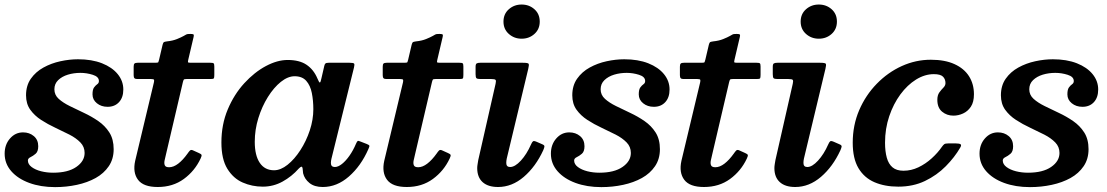

<svg xmlns="http://www.w3.org/2000/svg" viewBox="-23 -790 4762 826"><path d="M341 -132Q341 -96.5 305.2 -71.8Q269.5 -47 205.5 -47Q178.5 -47 153.8 -53.2Q129 -59.5 113 -71.5Q97 -83.5 97 -99.5Q97 -108.5 108 -113.8Q119 -119 130.2 -128.5Q141.5 -138 141.5 -161Q141.5 -188.5 122.5 -204.5Q103.5 -220.5 76 -220.5Q43 -220.5 20 -194.2Q-3 -168 -3 -129Q-3 -86 25.5 -53.5Q54 -21 103 -3Q152 15 214 15Q262.5 15 307.8 5.2Q353 -4.5 388.5 -24.2Q424 -44 445 -75Q466 -106 466 -148Q466 -191 447.5 -220Q429 -249 400 -269Q371 -289 338.5 -304.2Q306 -319.5 277 -333.8Q248 -348 229.5 -364.8Q211 -381.5 211 -406Q211 -429.5 227.2 -445.2Q243.5 -461 269 -468.8Q294.5 -476.5 323 -476.5Q350 -476.5 376.2 -468.2Q402.5 -460 402.5 -441.5Q402.5 -432.5 395.5 -427.8Q388.5 -423 381.8 -414Q375 -405 375 -384Q375 -361 393.8 -345.8Q412.5 -330.5 440 -330.5Q470.5 -330.5 489 -350.5Q507.5 -370.5 507.5 -405Q507.5 -441.5 483.5 -471Q459.5 -500.5 415.8 -517.8Q372 -535 312.5 -535Q276 -535 236.8 -526.5Q197.5 -518 164 -499.5Q130.5 -481 109.8 -451.5Q89 -422 89 -380Q89 -343.5 107.2 -318Q125.5 -292.5 154 -274Q182.5 -255.5 214.8 -240.5Q247 -225.5 275.8 -210.8Q304.5 -196 322.8 -177.2Q341 -158.5 341 -132Z M569.5 -520Q559.5 -520 555.8 -516.8Q552 -513.5 552 -503V-466.5Q552 -457 555.5 -453.5Q559 -450 567.5 -450H627Q638 -450 639.5 -446.8Q641 -443.5 639 -435L558.5 -98Q547.5 -47.5 570.8 -16.5Q594 14.5 655.5 14.5Q720.5 14.5 767.8 -20Q815 -54.5 840 -108Q845.5 -119.5 844 -123.5Q842.5 -127.5 833 -131.5L806.5 -143.5Q798.5 -147 793.8 -142Q789 -137 784 -129.5Q764 -101.5 743.8 -86Q723.5 -70.5 704.5 -70.5Q689.5 -70.5 686 -78.8Q682.5 -87 685 -99.5Q687.5 -112 690.5 -123.5L764 -437.5Q766 -445 767.8 -447.5Q769.5 -450 779 -450H882Q894.5 -450 896.8 -452.8Q899 -455.5 899 -468V-503.5Q899 -515 896 -517.5Q893 -520 882 -520H797.5Q786.5 -520 785.8 -522.5Q785 -525 787 -533.5L810 -631.5Q812 -640 809.2 -642Q806.5 -644 796 -644Q788.5 -644 784.8 -643.5Q781 -643 777.5 -641.2Q774 -639.5 767.5 -635.5Q757 -629.5 738.5 -622Q720 -614.5 695.5 -612Q685 -610.5 682 -608.8Q679 -607 676.5 -597.5L661.5 -533.5Q659.5 -525.5 658.2 -522.8Q657 -520 646.5 -520Z M1325 -320Q1325 -275.5 1309.8 -229.2Q1294.5 -183 1269.2 -144Q1244 -105 1214.2 -81.2Q1184.5 -57.5 1156 -57.5Q1116 -57.5 1094.5 -89.5Q1073 -121.5 1073 -180Q1073 -232 1088.5 -282Q1104 -332 1129.5 -372.8Q1155 -413.5 1185.2 -437.8Q1215.5 -462 1244.5 -462Q1277 -462 1294.5 -442.2Q1312 -422.5 1318.5 -390Q1325 -357.5 1325 -320ZM1562 -149Q1567 -160 1566 -163.2Q1565 -166.5 1555 -170.5L1528 -181Q1519 -185 1516 -183.5Q1513 -182 1508.5 -171.5Q1496.5 -143 1480.5 -120.2Q1464.5 -97.5 1448 -84.5Q1431.5 -71.5 1417.5 -71.5Q1400.5 -71.5 1400.5 -89Q1400.5 -93 1401.2 -98.2Q1402 -103.5 1403 -107.5L1500 -500Q1503 -512.5 1500.5 -516.2Q1498 -520 1481 -520H1391.5Q1380.5 -520 1377 -516.8Q1373.5 -513.5 1372 -506L1360 -454Q1356.5 -436 1353.2 -435Q1350 -434 1342.5 -452.5Q1326.5 -490.5 1296 -511.2Q1265.5 -532 1214.5 -532Q1170 -532 1120.8 -505.8Q1071.5 -479.5 1027.8 -431.8Q984 -384 956.8 -319.2Q929.5 -254.5 929.5 -177Q929.5 -105.5 955 -64Q980.5 -22.5 1021 -4.8Q1061.5 13 1107.5 13Q1153 13 1192.5 -8.8Q1232 -30.5 1262.5 -65Q1269.5 -72 1273.2 -72.8Q1277 -73.5 1278.5 -67.5Q1279 -64 1279.5 -59Q1280 -54 1281 -44.5Q1287 -20 1308.2 -2.8Q1329.5 14.5 1365.5 14.5Q1426.5 14.5 1478.2 -30.8Q1530 -76 1562 -149Z M1641 -520Q1631 -520 1627.2 -516.8Q1623.5 -513.5 1623.5 -503V-466.5Q1623.5 -457 1627 -453.5Q1630.5 -450 1639 -450H1698.5Q1709.5 -450 1711 -446.8Q1712.5 -443.5 1710.5 -435L1630 -98Q1619 -47.5 1642.2 -16.5Q1665.5 14.5 1727 14.5Q1792 14.5 1839.2 -20Q1886.5 -54.5 1911.5 -108Q1917 -119.5 1915.5 -123.5Q1914 -127.5 1904.5 -131.5L1878 -143.5Q1870 -147 1865.2 -142Q1860.5 -137 1855.5 -129.5Q1835.5 -101.5 1815.2 -86Q1795 -70.5 1776 -70.5Q1761 -70.5 1757.5 -78.8Q1754 -87 1756.5 -99.5Q1759 -112 1762 -123.5L1835.5 -437.5Q1837.5 -445 1839.2 -447.5Q1841 -450 1850.5 -450H1953.5Q1966 -450 1968.2 -452.8Q1970.5 -455.5 1970.5 -468V-503.5Q1970.5 -515 1967.5 -517.5Q1964.5 -520 1953.5 -520H1869Q1858 -520 1857.2 -522.5Q1856.5 -525 1858.5 -533.5L1881.5 -631.5Q1883.5 -640 1880.8 -642Q1878 -644 1867.5 -644Q1860 -644 1856.2 -643.5Q1852.5 -643 1849 -641.2Q1845.5 -639.5 1839 -635.5Q1828.5 -629.5 1810 -622Q1791.5 -614.5 1767 -612Q1756.5 -610.5 1753.5 -608.8Q1750.5 -607 1748 -597.5L1733 -533.5Q1731 -525.5 1729.8 -522.8Q1728.5 -520 1718 -520Z M2249.5 -493.5Q2254 -511.5 2251 -515.8Q2248 -520 2226.5 -520H2043Q2032 -520 2027.5 -517Q2023 -514 2023 -502.5V-471Q2023 -457 2026.8 -453.5Q2030.5 -450 2044 -450H2091Q2106 -450 2109 -446.2Q2112 -442.5 2109 -429.5L2034.5 -101.5Q2033.5 -95 2031.8 -84.8Q2030 -74.5 2030 -67Q2030 -27.5 2053.2 -6.5Q2076.5 14.5 2119.5 14.5Q2179.5 14.5 2230.5 -29.2Q2281.5 -73 2314 -143.5Q2319 -155 2319.2 -160.2Q2319.5 -165.5 2309.5 -169.5L2285.5 -180Q2274 -185 2270 -182Q2266 -179 2261.5 -168.5Q2243 -126.5 2217.8 -99Q2192.5 -71.5 2171.5 -71.5Q2155 -71.5 2155 -89Q2155 -93 2155.5 -98.2Q2156 -103.5 2157 -107.5ZM2143 -697Q2143 -664.5 2166 -644Q2189 -623.5 2221 -623.5Q2253.5 -623.5 2276.2 -644Q2299 -664.5 2299 -697Q2299 -730 2276.2 -750.2Q2253.5 -770.5 2221 -770.5Q2189 -770.5 2166 -750.2Q2143 -730 2143 -697Z M2691 -132Q2691 -96.5 2655.2 -71.8Q2619.5 -47 2555.5 -47Q2528.5 -47 2503.8 -53.2Q2479 -59.5 2463 -71.5Q2447 -83.5 2447 -99.5Q2447 -108.5 2458 -113.8Q2469 -119 2480.2 -128.5Q2491.5 -138 2491.5 -161Q2491.5 -188.5 2472.5 -204.5Q2453.5 -220.5 2426 -220.5Q2393 -220.5 2370 -194.2Q2347 -168 2347 -129Q2347 -86 2375.5 -53.5Q2404 -21 2453 -3Q2502 15 2564 15Q2612.5 15 2657.8 5.2Q2703 -4.5 2738.5 -24.2Q2774 -44 2795 -75Q2816 -106 2816 -148Q2816 -191 2797.5 -220Q2779 -249 2750 -269Q2721 -289 2688.5 -304.2Q2656 -319.5 2627 -333.8Q2598 -348 2579.5 -364.8Q2561 -381.5 2561 -406Q2561 -429.5 2577.2 -445.2Q2593.5 -461 2619 -468.8Q2644.5 -476.5 2673 -476.5Q2700 -476.5 2726.2 -468.2Q2752.5 -460 2752.5 -441.5Q2752.5 -432.5 2745.5 -427.8Q2738.5 -423 2731.8 -414Q2725 -405 2725 -384Q2725 -361 2743.8 -345.8Q2762.5 -330.5 2790 -330.5Q2820.5 -330.5 2839 -350.5Q2857.5 -370.5 2857.5 -405Q2857.5 -441.5 2833.5 -471Q2809.5 -500.5 2765.8 -517.8Q2722 -535 2662.5 -535Q2626 -535 2586.8 -526.5Q2547.5 -518 2514 -499.5Q2480.5 -481 2459.8 -451.5Q2439 -422 2439 -380Q2439 -343.5 2457.2 -318Q2475.5 -292.5 2504 -274Q2532.5 -255.5 2564.8 -240.5Q2597 -225.5 2625.8 -210.8Q2654.5 -196 2672.8 -177.2Q2691 -158.5 2691 -132Z M2919.5 -520Q2909.5 -520 2905.8 -516.8Q2902 -513.5 2902 -503V-466.5Q2902 -457 2905.5 -453.5Q2909 -450 2917.5 -450H2977Q2988 -450 2989.5 -446.8Q2991 -443.5 2989 -435L2908.5 -98Q2897.5 -47.5 2920.8 -16.5Q2944 14.5 3005.5 14.5Q3070.5 14.5 3117.8 -20Q3165 -54.5 3190 -108Q3195.5 -119.5 3194 -123.5Q3192.5 -127.5 3183 -131.5L3156.5 -143.5Q3148.5 -147 3143.8 -142Q3139 -137 3134 -129.5Q3114 -101.5 3093.8 -86Q3073.5 -70.5 3054.5 -70.5Q3039.5 -70.5 3036 -78.8Q3032.5 -87 3035 -99.5Q3037.5 -112 3040.5 -123.5L3114 -437.5Q3116 -445 3117.8 -447.5Q3119.5 -450 3129 -450H3232Q3244.5 -450 3246.8 -452.8Q3249 -455.5 3249 -468V-503.5Q3249 -515 3246 -517.5Q3243 -520 3232 -520H3147.5Q3136.5 -520 3135.8 -522.5Q3135 -525 3137 -533.5L3160 -631.5Q3162 -640 3159.2 -642Q3156.5 -644 3146 -644Q3138.5 -644 3134.8 -643.5Q3131 -643 3127.5 -641.2Q3124 -639.5 3117.5 -635.5Q3107 -629.5 3088.5 -622Q3070 -614.5 3045.5 -612Q3035 -610.5 3032 -608.8Q3029 -607 3026.5 -597.5L3011.5 -533.5Q3009.5 -525.5 3008.2 -522.8Q3007 -520 2996.5 -520Z M3528 -493.5Q3532.5 -511.5 3529.5 -515.8Q3526.5 -520 3505 -520H3321.5Q3310.5 -520 3306 -517Q3301.5 -514 3301.5 -502.5V-471Q3301.5 -457 3305.2 -453.5Q3309 -450 3322.5 -450H3369.5Q3384.5 -450 3387.5 -446.2Q3390.5 -442.5 3387.5 -429.5L3313 -101.5Q3312 -95 3310.2 -84.8Q3308.5 -74.5 3308.5 -67Q3308.5 -27.5 3331.8 -6.5Q3355 14.5 3398 14.5Q3458 14.5 3509 -29.2Q3560 -73 3592.5 -143.5Q3597.5 -155 3597.8 -160.2Q3598 -165.5 3588 -169.5L3564 -180Q3552.5 -185 3548.5 -182Q3544.5 -179 3540 -168.5Q3521.5 -126.5 3496.2 -99Q3471 -71.5 3450 -71.5Q3433.5 -71.5 3433.5 -89Q3433.5 -93 3434 -98.2Q3434.5 -103.5 3435.5 -107.5ZM3421.5 -697Q3421.5 -664.5 3444.5 -644Q3467.5 -623.5 3499.5 -623.5Q3532 -623.5 3554.8 -644Q3577.5 -664.5 3577.5 -697Q3577.5 -730 3554.8 -750.2Q3532 -770.5 3499.5 -770.5Q3467.5 -770.5 3444.5 -750.2Q3421.5 -730 3421.5 -697Z M4167 -384.5Q4167 -428.5 4145.8 -462Q4124.5 -495.5 4083.2 -514.2Q4042 -533 3981.5 -533Q3916.5 -533 3856.5 -505.8Q3796.5 -478.5 3748.8 -429.5Q3701 -380.5 3673.2 -315.8Q3645.5 -251 3645.5 -176Q3645.5 -108 3670.2 -66.5Q3695 -25 3739.2 -6Q3783.5 13 3841.5 13Q3905.5 13 3956.5 -11.5Q4007.5 -36 4045.8 -74.8Q4084 -113.5 4108 -155Q4114.5 -166 4109.2 -169.5Q4104 -173 4089 -173H4056.5Q4044 -173 4039.5 -169.8Q4035 -166.5 4030 -159.5Q4011.5 -132.5 3985.2 -108.8Q3959 -85 3928 -70.2Q3897 -55.5 3864 -55.5Q3834 -55.5 3816.8 -70Q3799.5 -84.5 3792 -111.8Q3784.5 -139 3784.5 -176Q3784.5 -236.5 3802.5 -289.8Q3820.5 -343 3850.5 -383.8Q3880.5 -424.5 3918 -447.8Q3955.5 -471 3994.5 -471Q4023 -471 4033.8 -460.2Q4044.5 -449.5 4044.5 -432.5Q4044.5 -422 4035.8 -413.2Q4027 -404.5 4018.2 -392.5Q4009.5 -380.5 4009.5 -360.5Q4009.5 -326.5 4030 -309.5Q4050.5 -292.5 4078.5 -292.5Q4100 -292.5 4120.2 -301.8Q4140.5 -311 4153.8 -331Q4167 -351 4167 -384.5Z M4535 -132Q4535 -96.5 4499.2 -71.8Q4463.5 -47 4399.5 -47Q4372.5 -47 4347.8 -53.2Q4323 -59.5 4307 -71.5Q4291 -83.5 4291 -99.5Q4291 -108.5 4302 -113.8Q4313 -119 4324.2 -128.5Q4335.5 -138 4335.5 -161Q4335.5 -188.5 4316.5 -204.5Q4297.5 -220.5 4270 -220.5Q4237 -220.5 4214 -194.2Q4191 -168 4191 -129Q4191 -86 4219.5 -53.5Q4248 -21 4297 -3Q4346 15 4408 15Q4456.5 15 4501.8 5.2Q4547 -4.5 4582.5 -24.2Q4618 -44 4639 -75Q4660 -106 4660 -148Q4660 -191 4641.5 -220Q4623 -249 4594 -269Q4565 -289 4532.5 -304.2Q4500 -319.5 4471 -333.8Q4442 -348 4423.5 -364.8Q4405 -381.5 4405 -406Q4405 -429.5 4421.2 -445.2Q4437.5 -461 4463 -468.8Q4488.5 -476.5 4517 -476.5Q4544 -476.5 4570.2 -468.2Q4596.5 -460 4596.5 -441.5Q4596.5 -432.5 4589.5 -427.8Q4582.5 -423 4575.8 -414Q4569 -405 4569 -384Q4569 -361 4587.8 -345.8Q4606.5 -330.5 4634 -330.5Q4664.5 -330.5 4683 -350.5Q4701.5 -370.5 4701.5 -405Q4701.5 -441.5 4677.5 -471Q4653.5 -500.5 4609.8 -517.8Q4566 -535 4506.5 -535Q4470 -535 4430.8 -526.5Q4391.5 -518 4358 -499.5Q4324.5 -481 4303.8 -451.5Q4283 -422 4283 -380Q4283 -343.5 4301.2 -318Q4319.5 -292.5 4348 -274Q4376.5 -255.5 4408.8 -240.5Q4441 -225.5 4469.8 -210.8Q4498.5 -196 4516.8 -177.2Q4535 -158.5 4535 -132Z"/></svg>

Font: Besley SemiBold
Style: Italic
Weight: 600
Italic angle: -13°
Designer: Owen Earl
Foundry: indestructible type*
Version: Version 2.001